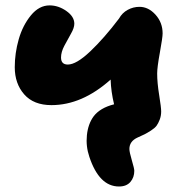

<svg xmlns="http://www.w3.org/2000/svg" viewBox="-20 -489 671 705"><path d="M168.9 -103Q103.5 -103 68.8 -142.6Q34.2 -182.1 34.2 -242.2Q34.2 -293.9 48.8 -345Q63.5 -396 93.5 -432.6Q123.5 -469.2 162.1 -469.2Q194.3 -469.2 223.6 -448.7Q252.9 -428.2 252.9 -401.9Q252.9 -386.7 240.7 -365.5Q228.5 -344.2 216.3 -321Q204.1 -297.9 204.1 -277.8Q204.1 -252 229 -252Q260.3 -252 311.3 -300.3Q362.3 -348.6 417 -420.9Q428.7 -441.9 449 -452.9Q469.2 -463.9 492.2 -463.9Q524.9 -463.9 551 -435.1Q577.1 -406.2 577.1 -366.2Q577.1 -351.6 567.1 -296.6Q557.1 -241.7 557.1 -219.2Q557.1 -185.1 564.5 -139.6Q571.8 -94.2 571.8 -80.1Q571.8 -63.5 566.4 -49.6Q561 -35.6 554.7 -27.1Q548.3 -18.6 534.2 -9.5Q520 -0.5 511.7 3.7Q503.4 7.8 484.9 16.1Q455.1 29.8 455.1 58.1Q455.1 69.3 464.1 99.6Q473.1 129.9 473.1 138.2Q473.1 162.6 458.7 179.2Q444.3 195.8 417 195.8Q344.2 195.8 308.1 86.9Q294.9 48.3 299.1 7.6Q303.2 -33.2 323.2 -61Q346.7 -92.8 398.9 -106Q387.7 -151.9 386.2 -196.8Q281.2 -103 168.9 -103Z"/></svg>

Font: Shantell Sans Irregular Bouncy
Style: Regular
Weight: 800
Designer: Stephen Nixon, Anya Danilova, Shantell Martin
Foundry: Arrow Type
Version: Version 1.006;[9816181b4]